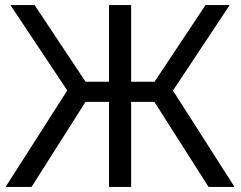

<svg xmlns="http://www.w3.org/2000/svg" viewBox="-20 -734 945 754"><path d="M799 0 569 -361V-386L787 -714H882L653 -369V-388L901 0ZM2 0 250 -388 252 -367 21 -714H116L334 -386L333 -361L104 0ZM408 0V-714H495V0ZM287 -334V-413H627V-334Z"/></svg>

Font: Noto Sans Ambassadori
Style: Regular
Weight: 400
Designer: Monotype Design Team
Foundry: Monotype Imaging Inc.
Version: Version 2.013